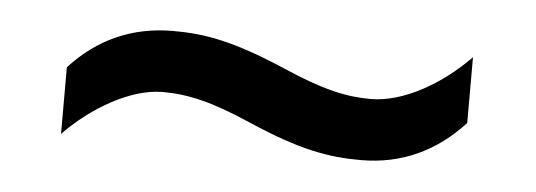

<svg xmlns="http://www.w3.org/2000/svg" viewBox="-26 -464 625 224"><g transform="rotate(5 286.0 -352.5)"><path d="M269 -319C329 -293 363 -287 401 -287C449 -287 489 -306 521 -341V-418C489 -385 445 -359 406 -359C378 -359 350 -365 302 -386C241 -412 208 -418 170 -418C122 -418 82 -400 50 -365V-287C82 -320 127 -346 164 -346C193 -346 221 -340 269 -319Z"/></g></svg>

Font: Noto Sans Sinhala UI
Style: Regular
Weight: 400
Designer: Jelle Bosma - Monotype Design Team
Foundry: Monotype Imaging Inc.
Version: Version 2.006